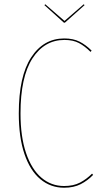

<svg xmlns="http://www.w3.org/2000/svg" viewBox="-20 -870 477 899"><path d="M409 -633 404 -627Q377 -654 349.5 -668.5Q322 -683 282 -683Q188 -683 132 -596.5Q76 -510 76 -339Q76 -230 102 -153.5Q128 -77 174 -38Q220 1 280 1Q324 1 354.5 -15Q385 -31 411 -57L416 -51Q390 -24 357.5 -7.5Q325 9 280 9Q217 9 169 -31Q121 -71 94.5 -149Q68 -227 68 -339Q68 -513 126 -601.5Q184 -690 281 -690Q323 -690 352.5 -675Q382 -660 409 -633ZM376 -846 284 -764H279L188 -846L192 -850L282 -772L372 -850Z"/></svg>

Font: Fira Sans Compressed Eight
Style: Regular
Weight: 100
Width: 1
Designer: bBox Type GmbH & Carrois Corporate GbR & Edenspiekermann AG
Foundry: bBox Type GmbH & Carrois Corporate GbR & Edenspiekermann AG
Version: Version 4.301